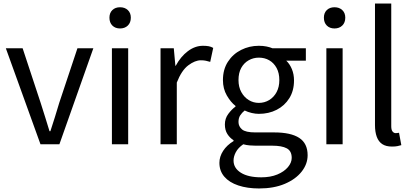

<svg xmlns="http://www.w3.org/2000/svg" viewBox="-20 -816 2333 1086"><path d="M209 0 13 -543H108L210 -234Q223 -194 235.5 -153.5Q248 -113 260 -74H265Q278 -113 290.5 -153.5Q303 -194 315 -234L418 -543H508L316 0Z M613 0V-543H705V0ZM659 -655Q632 -655 615.5 -671.5Q599 -688 599 -716Q599 -743 615.5 -759Q632 -775 659 -775Q686 -775 703 -759Q720 -743 720 -716Q720 -688 703 -671.5Q686 -655 659 -655Z M888 0V-543H963L972 -444H974Q1002 -496 1042.5 -526.5Q1083 -557 1128 -557Q1147 -557 1160.5 -554.5Q1174 -552 1186 -545L1169 -466Q1155 -470 1144 -472.5Q1133 -475 1116 -475Q1083 -475 1045 -446.5Q1007 -418 980 -349V0Z M1445 250Q1379 250 1328 233Q1277 216 1249 183.5Q1221 151 1221 105Q1221 70 1242 37.5Q1263 5 1301 -18V-23Q1280 -36 1266 -58Q1252 -80 1252 -112Q1252 -146 1271.5 -172Q1291 -198 1312 -213V-217Q1285 -238 1263 -276Q1241 -314 1241 -363Q1241 -423 1269 -466.5Q1297 -510 1343.5 -533.5Q1390 -557 1444 -557Q1468 -557 1487.5 -553Q1507 -549 1521 -543H1710V-473H1599Q1619 -454 1631 -425Q1643 -396 1643 -361Q1643 -303 1616.5 -260.5Q1590 -218 1545 -195Q1500 -172 1444 -172Q1425 -172 1403.5 -177Q1382 -182 1364 -191Q1349 -179 1339 -164Q1329 -149 1329 -126Q1329 -101 1349 -84Q1369 -67 1424 -67H1531Q1625 -67 1672.5 -36Q1720 -5 1720 62Q1720 112 1686 155Q1652 198 1590.5 224Q1529 250 1445 250ZM1444 -234Q1476 -234 1502.5 -250Q1529 -266 1544.5 -295Q1560 -324 1560 -363Q1560 -403 1544.5 -431.5Q1529 -460 1503 -475Q1477 -490 1444 -490Q1413 -490 1386.5 -475Q1360 -460 1344.5 -432Q1329 -404 1329 -363Q1329 -324 1345 -295Q1361 -266 1387 -250Q1413 -234 1444 -234ZM1458 187Q1510 187 1548.5 171Q1587 155 1608.5 129.5Q1630 104 1630 77Q1630 38 1602 23Q1574 8 1520 8H1426Q1411 8 1392.5 6.5Q1374 5 1356 0Q1327 20 1314 44.5Q1301 69 1301 92Q1301 135 1342.5 161Q1384 187 1458 187Z M1826 0V-543H1918V0ZM1872 -655Q1845 -655 1828.5 -671.5Q1812 -688 1812 -716Q1812 -743 1828.5 -759Q1845 -775 1872 -775Q1899 -775 1916 -759Q1933 -743 1933 -716Q1933 -688 1916 -671.5Q1899 -655 1872 -655Z M2197 13Q2163 13 2142 -1Q2121 -15 2111 -42.5Q2101 -70 2101 -108V-796H2193V-102Q2193 -81 2200.5 -72Q2208 -63 2218 -63Q2222 -63 2226 -63.5Q2230 -64 2237 -65L2250 5Q2240 8 2228 10.5Q2216 13 2197 13Z"/></svg>

Font: Noto Sans HK Thin
Style: Regular
Weight: 400
Version: Version 2.004-H2;hotconv 1.0.118;makeotfexe 2.5.65603